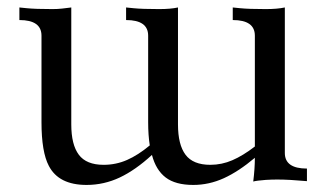

<svg xmlns="http://www.w3.org/2000/svg" viewBox="-20 -493 897 522"><path d="M505.4 9.8Q457 9.8 430.4 -10.5Q403.8 -30.8 393.1 -71.8Q348.6 -30.8 305.7 -10.5Q262.7 9.8 215.3 9.8Q139.6 9.8 112.8 -42Q92.8 -79.6 92.8 -161.1V-396Q92.8 -438.5 32.7 -438.5V-472.7L52.7 -470.7Q76.2 -468.3 122.6 -468.3Q136.7 -468.3 148.9 -469.7Q168 -471.7 173.8 -472.7V-154.8Q173.8 -99.6 194.3 -72.3Q214.8 -44.9 261.7 -44.9Q295.4 -44.9 325.4 -58.1Q355.5 -71.3 387.2 -97.7Q382.8 -125.5 382.8 -161.1V-396Q382.8 -438.5 322.8 -438.5V-472.7L342.8 -470.7Q366.2 -468.3 412.6 -468.3Q443.8 -468.3 463.9 -472.7V-154.8Q463.9 -99.6 484.4 -72.3Q504.9 -44.9 551.8 -44.9Q583 -44.9 611.8 -57.4Q640.6 -69.8 672.9 -94.7V-396Q672.9 -438.5 612.8 -438.5V-472.7L632.8 -470.7Q656.2 -468.3 702.6 -468.3Q733.4 -468.3 754.4 -472.7V-77.1Q754.4 -34.7 814.5 -34.7V-0.5Q766.1 -4.9 733.9 -4.9Q718.8 -4.9 702.6 -3.9Q677.7 -2 668.5 0.5Q672.9 -34.7 672.9 -64Q628.9 -26.9 588.6 -8.5Q548.3 9.8 505.4 9.8Z"/></svg>

Font: Almanac
Style: Regular
Weight: 400
Designer: Eden's Almanac
Version: Version 3.501;March 28, 2021;FontCreator 13.0.0.2683 64-bit